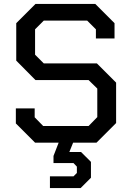

<svg xmlns="http://www.w3.org/2000/svg" viewBox="-20 -720 661 969"><path d="M566 -303V-99L467 0H349L330 47H389L439 97V177L387 229H232V170H351L368 153V121L351 103H250V67L276 0H157L60 -97V-173H155V-128L198 -84H427L471 -129V-273L427 -316H159L62 -414V-603L159 -700H461L558 -603V-526H464V-572L420 -616H201L157 -572V-444L201 -400H469Z"/></svg>

Font: Chakra Petch Medium
Style: Regular
Weight: 500
Designer: Katatrad Aksorn Co.,Ltd.
Foundry: Cadson Demak Co.,Ltd.
Version: Version 1.000; ttfautohint (v1.6)